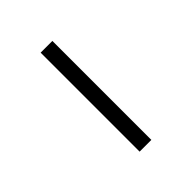

<svg xmlns="http://www.w3.org/2000/svg" viewBox="17 -440 347 347"><g transform="rotate(45 190.5 -266.0)"><path d="M64 -281H317V-251H64Z"/></g></svg>

Font: Montserrat Alternates ExLight
Style: Regular
Weight: 275
Designer: Julieta Ulanovsky
Foundry: Julieta Ulanovsky
Version: Version 7.200